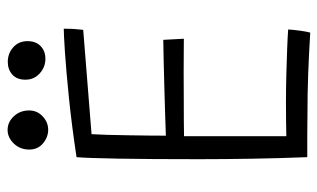

<svg xmlns="http://www.w3.org/2000/svg" viewBox="-189 -663 856 518"><g transform="rotate(-90 239.0 -404.0)"><path d="M410 5Q353 1.5 299.5 -0.5Q246 -2.5 188 -2.5Q161.5 -3 130.8 -3Q100 -3 74 -3Q71 -78 69.8 -152.5Q68.5 -227 68.5 -295.5Q68.5 -428.5 70 -513Q71.5 -597.5 74 -625.5Q160 -638.5 233.8 -646Q307.5 -653.5 357.2 -656.8Q407 -660 420.5 -660Q420.5 -643.5 419.8 -632.5Q419 -621.5 417.5 -607.5L136 -585Q135 -570 134.2 -542.8Q133.5 -515.5 133 -484.2Q132.5 -453 132.2 -426Q132 -399 132 -384.5Q146 -385 181 -386.2Q216 -387.5 258 -388.5Q300 -389.5 336.5 -390.5Q373 -391.5 390.5 -391.5L393.5 -336Q386 -336 361 -336.2Q336 -336.5 302 -336.5Q268 -336.5 233 -336.2Q198 -336 170.2 -336Q142.5 -336 130.5 -335.5Q130.5 -328 130.5 -303.8Q130.5 -279.5 130.5 -246.2Q130.5 -213 130.5 -177.2Q130.5 -141.5 130.5 -110.2Q130.5 -79 130.5 -59.5Q144 -60 171.8 -60.2Q199.5 -60.5 221 -60.5Q258 -60.5 296.8 -59.5Q335.5 -58.5 367.8 -57.2Q400 -56 418.5 -54.5Q417.5 -39 415 -21Q412.5 -3 410 5ZM148 -702Q128 -702 111.2 -716Q94.5 -730 94.5 -753Q94.5 -778 110.8 -794.8Q127 -811.5 147.5 -811.5Q168.5 -811.5 184.2 -794.8Q200 -778 200 -753.5Q200 -731.5 184 -716.8Q168 -702 148 -702ZM339.5 -709.5Q317 -709.5 300 -724.8Q283 -740 283 -763.5Q283 -786.5 296.8 -798.8Q310.5 -811 331 -811Q354 -811 370.5 -796.2Q387 -781.5 387 -758Q387 -735 373.5 -722.2Q360 -709.5 339.5 -709.5Z"/></g></svg>

Font: Grandstander ExtraLight
Style: Regular
Weight: 200
Designer: Tyler Finck
Foundry: Etcetera Type Co
Version: Version 1.200; ttfautohint (v1.8.3)